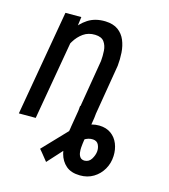

<svg xmlns="http://www.w3.org/2000/svg" viewBox="-112 -628 817 929"><g transform="rotate(15 297.0 -163.0)"><path d="M288.6 -111.3Q296.9 -110.4 305.4 -110.4Q314 -110.4 322.5 -110.4Q331.1 -110.4 339.4 -110.6Q347.7 -110.8 356.2 -111.1Q364.7 -111.3 373 -111.3Q372.6 -92.3 369.9 -73Q367.2 -53.7 363.8 -34.4Q360.4 -15.1 356.9 4.2Q353.5 23.4 350.3 42.7Q347.2 62 345.7 81.1Q344.7 92.8 346.4 106.4Q348.1 120.1 355.5 129.4Q362.8 138.7 378.4 138.7Q399.9 137.7 411.6 118.7Q423.3 99.6 425.3 81.1Q427.2 62.5 419.4 46.4Q411.6 30.3 391.1 28.8Q367.7 27.3 345.5 42.5Q323.2 57.6 304.2 78.1Q285.2 98.6 271.5 113.8L199.7 192.9Q194.3 186 188.7 179.2Q183.1 172.4 177.7 165.5Q172.4 158.7 166.7 151.9Q161.1 145 155.3 138.7L267.1 21.5Q293.9 -3.9 329.6 -24.2Q365.2 -44.4 403.8 -43.9Q439 -43 462.6 -25.9Q486.3 -8.8 497.8 19.5Q509.3 47.9 507.8 81.1Q506.3 117.7 488.8 147.9Q471.2 178.2 441.7 196Q412.1 213.9 374 213.4Q329.6 212.9 304.2 190.9Q278.8 168.9 269.5 134Q260.3 99.1 263.7 60.1Q265.1 43 267.8 25.9Q270.5 8.8 273.7 -8.3Q276.9 -25.4 279.8 -42.5Q282.7 -59.6 285.2 -76.7Q287.6 -93.8 288.6 -111.3ZM167.5 -410.6 96.2 0H11.7L103.5 -528.3H183.1ZM128.4 -282.2 97.7 -283.7Q103.5 -325.2 116.7 -370.4Q129.9 -415.5 153.8 -454.1Q177.7 -492.7 214.1 -516.4Q250.5 -540 301.8 -538.6Q341.8 -537.1 365.7 -519.5Q389.6 -502 401.4 -473.9Q413.1 -445.8 415.3 -412.4Q417.5 -378.9 414.1 -346.2L356.4 0H272L330.1 -347.7Q332.5 -373 330.8 -399.2Q329.1 -425.3 315.9 -443.6Q302.7 -461.9 270.5 -462.9Q236.3 -463.9 211.4 -446.3Q186.5 -428.7 169.4 -400.6Q152.3 -372.6 142.3 -341.1Q132.3 -309.6 128.4 -282.2Z"/></g></svg>

Font: Roboto Condensed
Style: Italic
Weight: 400
Italic angle: -12°
Designer: Christian Robertson
Foundry: Google
Version: Version 3.0